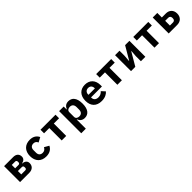

<svg xmlns="http://www.w3.org/2000/svg" viewBox="505 -2359 4390 4390"><g transform="rotate(-45 2700.0 -164.0)"><path d="M80 0H377C481 0 543 -59 543 -152C543 -219 496 -260 414 -266V-271C491 -286 523 -326 523 -384C523 -463 471 -516 375 -516H80ZM224 -105V-214H351C378 -214 395 -200 395 -171V-147C395 -120 380 -105 351 -105ZM224 -302V-411H333C359 -411 375 -395 375 -367V-346C375 -318 359 -302 333 -302Z M921 12C1036 12 1106 -39 1143 -114L1031 -178C1009 -136 979 -106 922 -106C852 -106 814 -148 814 -216V-300C814 -368 853 -410 920 -410C975 -410 1003 -380 1021 -340L1135 -402C1099 -477 1033 -528 920 -528C759 -528 660 -425 660 -258C660 -91 758 12 921 12Z M1427 0H1573V-401H1743V-516H1257V-401H1427Z M1859 200H2007V-94H2014C2040 -32 2084 12 2167 12C2281 12 2361 -71 2361 -258C2361 -445 2281 -528 2167 -528C2084 -528 2040 -484 2014 -422H2007V-516H1859ZM2103 -103C2051 -103 2007 -128 2007 -182V-334C2007 -388 2051 -413 2103 -413C2169 -413 2207 -370 2207 -298V-218C2207 -146 2169 -103 2103 -103Z M2714 12C2825 12 2895 -30 2935 -79L2855 -166C2823 -128 2780 -102 2719 -102C2640 -102 2597 -147 2597 -213V-222H2950V-266C2950 -427 2855 -528 2701 -528C2546 -528 2450 -425 2450 -256C2450 -91 2541 12 2714 12ZM2702 -422C2766 -422 2805 -380 2805 -313V-305H2597V-313C2597 -379 2638 -422 2702 -422Z M3227 0H3373V-401H3543V-516H3057V-401H3227Z M3668 0H3807L3994 -318H4000L3988 -166V0H4132V-516H3993L3806 -198H3800L3812 -350V-516H3668Z M4427 0H4573V-401H4743V-516H4257V-401H4427Z M4886 0H5162C5268 0 5347 -65 5347 -185C5347 -304 5268 -369 5166 -369H5034V-516H4886ZM5034 -108V-261H5134C5173 -261 5198 -235 5198 -196V-173C5198 -134 5173 -108 5134 -108Z"/></g></svg>

Font: IBM Plex Mono
Style: Bold
Weight: 700
Monospace: yes
Designer: Mike Abbink, Paul van der Laan, Pieter van Rosmalen
Foundry: Bold Monday
Version: Version 2.004